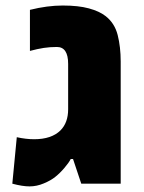

<svg xmlns="http://www.w3.org/2000/svg" viewBox="-20 -662 520 692"><path d="M86.4 9.8Q61 9.8 24.4 0L40.5 -167.5Q73.7 -160.2 103 -160.2Q165.5 -160.2 197.8 -191.9Q225.6 -219.7 225.6 -268.1V-431.6Q225.6 -492.7 185.1 -492.7Q160.2 -492.7 137.7 -489.3Q115.2 -485.8 87.9 -478.5V-626.5Q150.4 -642.1 206.1 -642.1Q262.7 -642.1 300.3 -631.8Q337.9 -621.6 359.9 -604.5Q393.1 -579.1 404.1 -535.9Q415 -492.7 415 -440.4V0H272.9L243.2 -88.9H234.9Q229 -76.7 212.4 -57.1Q195.8 -37.6 179.7 -24.9Q163.6 -11.7 137.9 -1Q112.3 9.8 86.4 9.8Z"/></svg>

Font: Open Sans ExtraBold
Style: Regular
Weight: 800
Designer: Monotype Design Team
Foundry: Monotype Imaging Inc.
Version: Version 3.003; ttfautohint (v1.8.4)